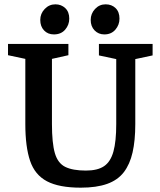

<svg xmlns="http://www.w3.org/2000/svg" viewBox="-20 -851 741 887"><path d="M353 16Q253 16 197 -13.5Q141 -43 119 -108Q97 -173 97 -278V-579L17 -596V-648H296V-596L220 -579V-278Q220 -190 233.5 -143.5Q247 -97 281.5 -80Q316 -63 377 -63Q431 -63 461 -83.5Q491 -104 504 -151Q517 -198 517 -278V-578L437 -595V-648H685V-595L605 -578V-278Q605 -202 592.5 -147Q580 -92 552 -55.5Q524 -19 475 -1.5Q426 16 353 16ZM462 -692Q435 -692 417 -710.5Q399 -729 399 -759Q399 -788 419 -809.5Q439 -831 468 -831Q496 -831 514 -813.5Q532 -796 532 -765Q532 -736 513 -714Q494 -692 462 -692ZM229 -692Q201 -692 183.5 -710.5Q166 -729 166 -759Q166 -788 186.5 -809.5Q207 -831 236 -831Q263 -831 281.5 -813.5Q300 -796 300 -765Q300 -736 281 -714Q262 -692 229 -692Z"/></svg>

Font: Faustina Light SemiBold
Style: Regular
Weight: 600
Version: Version 1.200